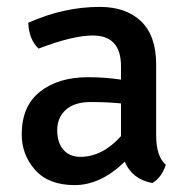

<svg xmlns="http://www.w3.org/2000/svg" viewBox="-20 -524 547 557"><path d="M461 -46Q449 -9 422 7Q363 -4 342 -55Q272 13 196.5 13Q121 13 82 -31Q43 -75 43 -134Q43 -216 96 -258Q149 -300 235 -300Q285 -300 331 -293V-332Q331 -421 249 -421Q191 -421 92 -383Q64 -409 62 -458Q165 -504 269 -504Q346 -504 389.5 -462Q433 -420 433 -337V-132Q433 -70 461 -46ZM213 -69Q277 -69 331 -129V-224Q291 -228 243.5 -228Q196 -228 171 -205.5Q146 -183 146 -146.5Q146 -110 164 -89.5Q182 -69 213 -69Z"/></svg>

Font: Signika
Style: Regular
Weight: 400
Designer: Anna Giedrys
Foundry: Anna Giedrys
Version: Version 1.001